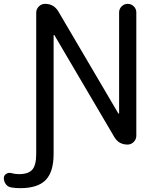

<svg xmlns="http://www.w3.org/2000/svg" viewBox="-105 -775 811 1002"><path d="M606.4 -710V-66.4Q606.4 -47.9 592.8 -34.2Q579.1 -20.5 560.5 -20.5Q514.6 -20.5 491.2 -60.5L178.7 -591.8Q177.7 -592.8 176.3 -592.3Q174.8 -591.8 174.8 -589.8V28.3Q174.8 122.1 133.3 164.6Q91.8 207 0 207Q-24.4 207 -46.9 203.1Q-64.5 200.2 -74.7 186Q-85 171.9 -85 154.3Q-85 140.6 -73.2 132.8Q-61.5 125 -47.9 127.9Q-27.3 133.8 -6.8 133.8Q43 133.8 63.5 110.4Q84 86.9 84 28.3V-709Q84 -727.5 97.7 -741.2Q111.3 -754.9 129.9 -754.9Q175.8 -754.9 199.2 -715.8L512.7 -182.6Q513.7 -181.6 515.1 -182.1Q516.6 -182.6 516.6 -183.6V-710Q516.6 -728.5 529.8 -741.7Q543 -754.9 561.5 -754.9Q580.1 -754.9 593.3 -741.7Q606.4 -728.5 606.4 -710Z"/></svg>

Font: Gen Jyuu Gothic P Regular
Style: Regular
Weight: 400
Designer: [Source Han Sans]
Ryoko NISHIZUKA  (kana & ideographs); Paul D. Hunt (Latin, Greek & Cyrillic); Wenlong ZHANG  (bopomofo
Version: Version 1.002.20150607